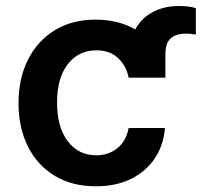

<svg xmlns="http://www.w3.org/2000/svg" viewBox="-20 -619 682 649"><path d="M539.1 -356.5H414.8Q407.3 -396 379.4 -422.4Q351.6 -448.9 305 -448.9Q245.7 -448.9 209.3 -402.2Q172.9 -355.5 172.9 -272.7Q172.9 -189.3 209 -141.7Q245 -94.1 305 -94.1Q347.3 -94.1 377 -118.3Q406.6 -142.4 414.8 -186.4H537.6Q533 -128.6 503.6 -84.2Q474.1 -39.8 423.3 -14.6Q372.5 10.7 304 10.7Q222.7 10.7 164.1 -25.2Q105.5 -61.1 74 -124.6Q42.6 -188.2 42.6 -270.6Q42.6 -354 74.6 -417.4Q106.5 -480.8 165 -516.7Q223.4 -552.6 303.3 -552.6Q380 -552.6 437.1 -519.5Q458.1 -558.2 496.8 -578.5Q535.5 -598.7 584.2 -598.7Q598.7 -598.7 613.5 -597.3Q628.2 -595.9 642 -591.6V-502.1Q634.2 -503.2 625.9 -504.3Q617.5 -505.3 608.3 -505.3Q575.6 -505.3 557.4 -489.7Q539.1 -474.1 539.1 -435Z"/></svg>

Font: Inter Zeller Semi Bold
Style: Regular
Weight: 600
Designer: Rasmus Andersson; Joe Bland
Foundry: zeller
Version: Version 3.015;git-dec3a8cb1